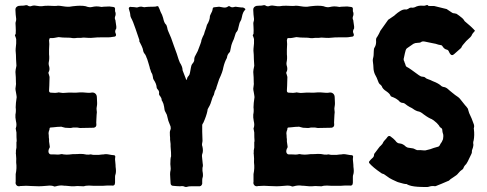

<svg xmlns="http://www.w3.org/2000/svg" viewBox="-20 -751 1957 771"><path d="M447 -645 444 -666Q444 -670 443 -671Q440 -677 442 -684Q447 -695 442 -706V-714Q443 -722 435 -723Q432 -723 427 -724Q422 -725 419 -725Q415 -725 407 -724.5Q399 -724 395 -724Q388 -722 382 -724Q366 -727 350 -723Q339 -720 324 -726Q316 -728 300 -728Q291 -728 273 -726Q269 -726 259 -724H250Q244 -724 232 -726Q220 -728 214 -728H212Q204 -726 174 -728Q157 -728 148 -726Q143 -725 125 -728Q115 -730 107 -727Q99 -723 89 -730H83Q79 -728 62 -728Q53 -728 49 -725Q41 -720 42 -710Q42 -704 43 -692.5Q44 -681 45 -675Q45 -669 44 -666Q41 -660 43 -643Q44 -628 43 -615Q43 -614 41.5 -612.5Q40 -611 40 -610V-609Q44 -599 45 -594Q46 -578 43 -556Q42 -551 44 -531Q44 -517 46 -487L43 -472Q43 -470 42.5 -467Q42 -464 42 -462Q43 -455 43.5 -440.5Q44 -426 44 -419Q45 -415 43.5 -406.5Q42 -398 42 -395Q42 -390 44 -381Q46 -372 46 -369Q46 -368 46.5 -365Q47 -362 47 -361Q46 -354 44 -338Q44 -335 43.5 -329Q43 -323 43 -320Q45 -304 42 -291Q41 -280 44 -265Q48 -249 44 -238Q42 -235 44 -230Q44 -227 46 -219Q46 -197 47 -186Q47 -182 46 -180V-158Q46 -156 45 -152.5Q44 -149 44 -147V-140Q43 -133 44 -133Q46 -110 45 -103V-98Q48 -76 43 -52V-37V-21Q41 -13 46.5 -7Q52 -1 62 -4H64Q85 -6 106 -4Q111 -4 121 -3.5Q131 -3 136 -3Q147 -3 169 -5Q187 -7 196 -3Q198 -1 205 -3Q218 -7 232 -6Q236 -5 245 -5Q261 -3 267 -3H278Q280 -3 284 -3.5Q288 -4 291 -4Q294 -4 302 -3.5Q310 -3 314 -3H317Q326 -7 353 -5H382H395Q397 -5 402.5 -5.5Q408 -6 411 -6H425H427Q442 -3 442 -18Q442 -21 442 -25Q442 -29 442 -33.5Q442 -38 442 -40Q442 -46 443 -48Q447 -59 445 -75Q444 -80 444 -89Q444 -93 443 -100Q442 -107 442 -110Q442 -117 443 -121Q443 -128 436 -128Q431 -128 421 -130Q411 -132 406 -132Q400 -132 397 -131Q390 -131 376 -129H361Q353 -129 349 -130Q345 -132 336 -130Q325 -130 323 -131Q316 -133 301 -133Q292 -132 272 -132Q256 -130 248 -130Q245 -130 241 -130.5Q237 -131 235 -131Q228 -133 225 -132Q215 -129 196 -131H184Q180 -131 177 -135Q172 -142 177 -154Q180 -157 180 -162L177 -183V-193Q176 -196 176 -203Q176 -210 175 -214Q175 -222 177 -226Q179 -230 179 -234Q179 -239 184 -239Q188 -239 196 -240Q204 -241 210.5 -241.5Q217 -242 223 -242Q225 -243 228.5 -241.5Q232 -240 234 -240Q240 -238 242 -238Q246 -238 252 -237.5Q258 -237 262 -237Q266 -237 274 -239H289Q291 -239 295 -238Q299 -237 301 -237Q310 -237 327.5 -237.5Q345 -238 353 -238H356Q368 -240 367 -252Q366 -255 367 -271Q368 -287 368 -290Q370 -301 368 -310Q367 -315 369 -325Q370 -329 370 -337Q370 -341 369.5 -348.5Q369 -356 369 -360Q369 -370 362.5 -375.5Q356 -381 346 -379Q340 -377 312 -380H301Q281 -378 272 -379Q261 -380 238 -378Q233 -377 222 -379Q215 -381 211 -379Q207 -378 202 -378Q197 -378 191.5 -378.5Q186 -379 183 -379Q177 -380 177 -387Q177 -391 177.5 -397.5Q178 -404 178 -407Q178 -413 178.5 -425Q179 -437 179 -442Q179 -444 176 -453Q173 -459 176 -463Q180 -470 178 -482Q174 -494 176 -502Q179 -516 177 -533V-552Q179 -577 177 -590L178 -592Q178 -593 178 -594Q179 -599 185 -598Q195 -598 199 -599Q200 -599 215 -602Q217 -602 220.5 -601.5Q224 -601 225 -601Q231 -600 243 -600Q265 -600 272 -598Q273 -598 275 -598Q277 -598 279 -598Q281 -598 282 -598Q287 -599 297 -599H306Q315 -601 334 -599Q343 -598 361 -600Q368 -601 384 -601H413Q416 -601 423 -601.5Q430 -602 433 -603Q451 -603 444 -618Q440 -626 447 -637Z M950 -721Q959 -722 965 -715V-712Q955 -704 951 -681Q949 -670 945 -665Q942 -661 940 -651Q939 -648 937.5 -641Q936 -634 935 -631Q935 -630 933.5 -628Q932 -626 931 -624Q927 -620 926 -616Q922 -602 919 -594Q918 -592 915.5 -586.5Q913 -581 912 -578Q911 -576 910 -572Q909 -570 909 -569Q908 -565 906.5 -557Q905 -549 904 -545Q904 -543 901 -540Q894 -533 892 -523Q892 -520 890 -516Q882 -502 877 -481Q874 -462 860 -433Q858 -427 854.5 -416.5Q851 -406 849 -400Q849 -397 847 -393Q842 -386 840 -375Q840 -371 836 -365Q832 -357 831 -352Q826 -333 818 -320Q813 -313 813 -306Q809 -286 797 -259Q796 -258 794.5 -255Q793 -252 792 -250V-248V-222Q792 -217 792.5 -206.5Q793 -196 793 -191Q794 -186 792 -177Q790 -169 793 -162Q797 -144 792 -132Q791 -130 791 -124L794 -94Q796 -85 793 -77Q793 -76 793 -74Q793 -72 793 -69Q793 -66 793 -65Q797 -45 793 -36Q792 -34 792 -24Q792 -23 792 -20.5Q792 -18 792 -16Q792 -14 792 -13Q789 -1 776 -3H748Q737 -3 732 -1Q727 1 722 -1Q715 -5 703 -3Q693 -3 673 -5Q665 -7 665 -16Q665 -22 664 -32.5Q663 -43 663 -51.5Q663 -60 665 -68Q666 -73 665 -81Q664 -89 664 -92Q664 -117 667 -123V-126Q667 -142 666 -149Q666 -152 665.5 -156Q665 -160 665 -163V-173Q665 -176 664 -181.5Q663 -187 663 -190V-198Q662 -205 662 -220Q662 -223 664 -229Q667 -235 665 -243Q664 -247 660.5 -254.5Q657 -262 656 -266L650 -290L646 -298Q641 -307 641 -309Q639 -325 637 -331Q637 -333 635 -337Q633 -341 632 -344Q629 -347 629 -351Q629 -357 623 -365Q617 -371 619 -378Q619 -386 614 -391Q609 -396 609 -401Q608 -415 597 -431Q594 -436 594 -442Q592 -454 589 -458Q588 -459 587 -461Q586 -463 585.5 -466Q585 -469 584 -471Q583 -472 582 -475.5Q581 -479 581 -481Q579 -487 576 -498Q573 -509 571 -514Q570 -516 568.5 -519.5Q567 -523 567 -524Q564 -532 560 -536Q555 -542 553 -556Q550 -564 549 -566L540 -584Q539 -585 539 -587Q541 -589 538 -595Q527 -627 524 -636Q514 -666 506 -680Q503 -686 503 -693Q503 -698 499 -710Q496 -718 498 -720Q501 -725 508 -723Q516 -723 530 -721Q531 -721 532 -721.5Q533 -722 534 -722Q545 -726 554 -723Q558 -721 567 -723Q576 -724 594 -724Q607 -724 610 -726H615Q617 -721 620 -716Q621 -714 622 -711Q623 -708 624 -705.5Q625 -703 626 -701Q631 -693 635 -679Q639 -660 645 -654Q649 -651 651 -642Q653 -631 655 -627Q659 -617 667 -599Q671 -588 678.5 -566.5Q686 -545 690 -535Q692 -530 697 -513Q698 -511 699.5 -506.5Q701 -502 702 -500Q713 -483 713 -471Q713 -468 715 -464Q717 -459 721 -448.5Q725 -438 727 -433Q727 -432 729 -430L730 -431Q731 -432 731 -433Q731 -440 738 -447Q739 -448 741 -452Q743 -458 745 -470.5Q747 -483 749 -489Q751 -494 755 -498Q761 -506 760 -513Q760 -517 762 -523Q764 -527 768 -534.5Q772 -542 774 -546Q783 -569 785 -575L788 -584Q788 -587 790 -593Q791 -597 794 -603Q797 -609 799 -613Q800 -617 802.5 -625Q805 -633 807 -637Q810 -649 811 -651Q823 -670 823 -687Q824 -690 826 -694Q833 -706 834 -715Q834 -722 842 -722Q843 -722 846 -722.5Q849 -723 851 -723Q852 -723 855 -723.5Q858 -724 860 -724Q872 -722 877 -721Q889 -719 897 -726H902Q911 -719 920 -723Q927 -725 933 -723Q935 -723 941 -722Q947 -721 950 -721Z M1402 -645 1399 -666Q1399 -670 1398 -671Q1395 -677 1397 -684Q1402 -695 1397 -706V-714Q1398 -722 1390 -723Q1387 -723 1382 -724Q1377 -725 1374 -725Q1370 -725 1362 -724.5Q1354 -724 1350 -724Q1343 -722 1337 -724Q1321 -727 1305 -723Q1294 -720 1279 -726Q1271 -728 1255 -728Q1246 -728 1228 -726Q1224 -726 1214 -724H1205Q1199 -724 1187 -726Q1175 -728 1169 -728H1167Q1159 -726 1129 -728Q1112 -728 1103 -726Q1098 -725 1080 -728Q1070 -730 1062 -727Q1054 -723 1044 -730H1038Q1034 -728 1017 -728Q1008 -728 1004 -725Q996 -720 997 -710Q997 -704 998 -692.5Q999 -681 1000 -675Q1000 -669 999 -666Q996 -660 998 -643Q999 -628 998 -615Q998 -614 996.5 -612.5Q995 -611 995 -610V-609Q999 -599 1000 -594Q1001 -578 998 -556Q997 -551 999 -531Q999 -517 1001 -487L998 -472Q998 -470 997.5 -467Q997 -464 997 -462Q998 -455 998.5 -440.5Q999 -426 999 -419Q1000 -415 998.5 -406.5Q997 -398 997 -395Q997 -390 999 -381Q1001 -372 1001 -369Q1001 -368 1001.5 -365Q1002 -362 1002 -361Q1001 -354 999 -338Q999 -335 998.5 -329Q998 -323 998 -320Q1000 -304 997 -291Q996 -280 999 -265Q1003 -249 999 -238Q997 -235 999 -230Q999 -227 1001 -219Q1001 -197 1002 -186Q1002 -182 1001 -180V-158Q1001 -156 1000 -152.5Q999 -149 999 -147V-140Q998 -133 999 -133Q1001 -110 1000 -103V-98Q1003 -76 998 -52V-37V-21Q996 -13 1001.5 -7Q1007 -1 1017 -4H1019Q1040 -6 1061 -4Q1066 -4 1076 -3.5Q1086 -3 1091 -3Q1102 -3 1124 -5Q1142 -7 1151 -3Q1153 -1 1160 -3Q1173 -7 1187 -6Q1191 -5 1200 -5Q1216 -3 1222 -3H1233Q1235 -3 1239 -3.5Q1243 -4 1246 -4Q1249 -4 1257 -3.5Q1265 -3 1269 -3H1272Q1281 -7 1308 -5H1337H1350Q1352 -5 1357.5 -5.5Q1363 -6 1366 -6H1380H1382Q1397 -3 1397 -18Q1397 -21 1397 -25Q1397 -29 1397 -33.5Q1397 -38 1397 -40Q1397 -46 1398 -48Q1402 -59 1400 -75Q1399 -80 1399 -89Q1399 -93 1398 -100Q1397 -107 1397 -110Q1397 -117 1398 -121Q1398 -128 1391 -128Q1386 -128 1376 -130Q1366 -132 1361 -132Q1355 -132 1352 -131Q1345 -131 1331 -129H1316Q1308 -129 1304 -130Q1300 -132 1291 -130Q1280 -130 1278 -131Q1271 -133 1256 -133Q1247 -132 1227 -132Q1211 -130 1203 -130Q1200 -130 1196 -130.5Q1192 -131 1190 -131Q1183 -133 1180 -132Q1170 -129 1151 -131H1139Q1135 -131 1132 -135Q1127 -142 1132 -154Q1135 -157 1135 -162L1132 -183V-193Q1131 -196 1131 -203Q1131 -210 1130 -214Q1130 -222 1132 -226Q1134 -230 1134 -234Q1134 -239 1139 -239Q1143 -239 1151 -240Q1159 -241 1165.5 -241.5Q1172 -242 1178 -242Q1180 -243 1183.5 -241.5Q1187 -240 1189 -240Q1195 -238 1197 -238Q1201 -238 1207 -237.5Q1213 -237 1217 -237Q1221 -237 1229 -239H1244Q1246 -239 1250 -238Q1254 -237 1256 -237Q1265 -237 1282.5 -237.5Q1300 -238 1308 -238H1311Q1323 -240 1322 -252Q1321 -255 1322 -271Q1323 -287 1323 -290Q1325 -301 1323 -310Q1322 -315 1324 -325Q1325 -329 1325 -337Q1325 -341 1324.5 -348.5Q1324 -356 1324 -360Q1324 -370 1317.5 -375.5Q1311 -381 1301 -379Q1295 -377 1267 -380H1256Q1236 -378 1227 -379Q1216 -380 1193 -378Q1188 -377 1177 -379Q1170 -381 1166 -379Q1162 -378 1157 -378Q1152 -378 1146.5 -378.5Q1141 -379 1138 -379Q1132 -380 1132 -387Q1132 -391 1132.5 -397.5Q1133 -404 1133 -407Q1133 -413 1133.5 -425Q1134 -437 1134 -442Q1134 -444 1131 -453Q1128 -459 1131 -463Q1135 -470 1133 -482Q1129 -494 1131 -502Q1134 -516 1132 -533V-552Q1134 -577 1132 -590L1133 -592Q1133 -593 1133 -594Q1134 -599 1140 -598Q1150 -598 1154 -599Q1155 -599 1170 -602Q1172 -602 1175.5 -601.5Q1179 -601 1180 -601Q1186 -600 1198 -600Q1220 -600 1227 -598Q1228 -598 1230 -598Q1232 -598 1234 -598Q1236 -598 1237 -598Q1242 -599 1252 -599H1261Q1270 -601 1289 -599Q1298 -598 1316 -600Q1323 -601 1339 -601H1368Q1371 -601 1378 -601.5Q1385 -602 1388 -603Q1406 -603 1399 -618Q1395 -626 1402 -637Z M1609 -549Q1606 -539 1602 -519Q1599 -511 1604 -503Q1604 -501 1606 -497Q1608 -493 1608 -491Q1610 -483 1616 -481Q1623 -478 1662 -449Q1670 -443 1677 -443Q1684 -443 1688 -439Q1692 -435 1699 -433Q1702 -432 1708.5 -429.5Q1715 -427 1718 -425Q1742 -416 1753 -405Q1754 -404 1757 -403L1760 -402Q1770 -401 1778 -394Q1779 -393 1786 -387Q1793 -381 1797 -378Q1798 -377 1801.5 -374.5Q1805 -372 1807 -370Q1823 -360 1828 -353Q1831 -349 1838 -340.5Q1845 -332 1848 -328Q1850 -326 1853 -322.5Q1856 -319 1857 -317Q1860 -314 1860 -310Q1861 -308 1862 -303.5Q1863 -299 1864 -297Q1872 -279 1874 -275L1883 -251Q1884 -249 1884 -242Q1884 -241 1883 -237.5Q1882 -234 1883 -232Q1886 -208 1882 -187Q1879 -179 1881 -170Q1881 -166 1879 -158Q1874 -146 1875 -141Q1875 -137 1873 -133Q1868 -122 1858 -102Q1856 -98 1852 -92Q1844 -85 1841 -76Q1839 -71 1836 -70Q1828 -65 1820 -55Q1815 -48 1801 -39.5Q1787 -31 1782 -25H1781Q1749 -11 1733 -5Q1728 -2 1719 -4Q1710 -4 1705 -2Q1699 0 1695 0Q1670 0 1657 -1Q1628 -3 1614 -11Q1614 -12 1611.5 -12Q1609 -12 1608 -12Q1606 -12 1600 -13.5Q1594 -15 1591 -16Q1588 -17 1580 -19Q1576 -20 1568 -24Q1566 -25 1561.5 -27Q1557 -29 1555 -30Q1547 -34 1544 -36Q1526 -49 1524 -50Q1522 -52 1517.5 -53Q1513 -54 1511 -56Q1477 -79 1462 -97V-102Q1470 -112 1474 -115Q1482 -121 1482 -129Q1482 -134 1488 -140Q1490 -142 1494 -148Q1498 -154 1500 -156Q1501 -157 1503.5 -160.5Q1506 -164 1508 -165Q1516 -172 1519 -180Q1521 -184 1527 -190Q1528 -191 1531.5 -195Q1535 -199 1536 -201Q1541 -207 1547 -204Q1561 -194 1567 -187Q1575 -175 1585 -175Q1598 -174 1610 -162Q1616 -158 1619 -158Q1620 -158 1639 -155Q1641 -154 1644 -153Q1647 -152 1648 -151Q1654 -148 1655 -148Q1665 -149 1683 -147H1688Q1691 -148 1698 -149.5Q1705 -151 1708 -152Q1713 -154 1722 -157Q1731 -160 1736 -161Q1743 -162 1746 -168Q1748 -173 1754 -181Q1758 -190 1759 -192Q1761 -206 1760 -210Q1756 -222 1756 -229Q1756 -235 1750 -238Q1746 -240 1742 -248Q1740 -251 1734 -257Q1732 -259 1727.5 -262.5Q1723 -266 1721 -268Q1720 -268 1718 -269.5Q1716 -271 1715 -272Q1701 -277 1681 -292Q1668 -303 1658 -304Q1656 -304 1646 -309Q1638 -315 1634 -317Q1631 -318 1625 -321.5Q1619 -325 1616 -327Q1614 -328 1610 -331.5Q1606 -335 1602.5 -336.5Q1599 -338 1595 -338Q1587 -339 1580 -348Q1579 -349 1570 -355Q1567 -357 1561 -359.5Q1555 -362 1552 -363Q1548 -365 1548 -367Q1545 -375 1532 -384Q1516 -394 1513 -405Q1512 -407 1509 -410Q1502 -414 1499 -423Q1492 -442 1488 -448Q1482 -458 1480 -473Q1480 -478 1479 -489.5Q1478 -501 1477 -507Q1477 -514 1478 -517Q1481 -526 1481 -546Q1481 -556 1484 -560Q1492 -572 1490 -591Q1490 -598 1494 -602Q1496 -605 1499 -610.5Q1502 -616 1503 -618Q1504 -620 1506 -624.5Q1508 -629 1510 -631Q1519 -643 1537 -669Q1538 -672 1541 -673Q1544 -675 1550.5 -679.5Q1557 -684 1560 -686Q1564 -688 1565 -690Q1579 -702 1583 -704Q1597 -714 1608 -713Q1614 -712 1620 -716Q1627 -722 1636 -720Q1640 -720 1646 -722Q1660 -730 1679 -728Q1685 -727 1695 -731H1697Q1698 -727 1705 -727H1723Q1731 -725 1747.5 -721Q1764 -717 1772 -715Q1774 -715 1776 -713L1794 -701Q1799 -697 1808 -697Q1809 -696 1811 -696Q1813 -696 1814 -695Q1817 -693 1824 -688Q1831 -683 1836 -678.5Q1841 -674 1844 -669Q1844 -668 1845 -667Q1846 -666 1847 -665L1868 -647Q1871 -644 1874.5 -641Q1878 -638 1881.5 -634Q1885 -630 1887 -628V-627Q1877 -617 1873 -607Q1872 -606 1871 -604.5Q1870 -603 1869 -602Q1863 -597 1852 -586Q1835 -567 1834 -563Q1834 -561 1830 -557Q1817 -545 1804 -534Q1794 -524 1786 -537L1783 -543Q1780 -551 1773 -552Q1764 -554 1757 -565Q1754 -570 1749 -570Q1741 -571 1730 -575L1715 -578Q1687 -584 1686 -584Q1675 -586 1671 -582Q1667 -579 1657 -579Q1647 -579 1640 -575Q1622 -563 1614 -557Q1611 -555 1609 -549Z"/></svg>

Font: Gutenberg Clean
Style: Regular
Weight: 400
Designer: Nicola Manzari, Bruno Pierini
Foundry: Unio | Creative Solutions
Version: Version 1.001;PS 001.001;hotconv 1.0.88;makeotf.lib2.5.64775